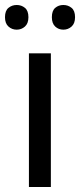

<svg xmlns="http://www.w3.org/2000/svg" viewBox="-31 -750 321 770"><path d="M173 0H85V-536H173ZM-11 -681Q-11 -707 3 -718.5Q17 -730 36 -730Q55 -730 69 -718.5Q83 -707 83 -681Q83 -656 69 -643.5Q55 -631 36 -631Q17 -631 3 -643.5Q-11 -656 -11 -681ZM177 -681Q177 -707 190.5 -718.5Q204 -730 223 -730Q242 -730 256 -718.5Q270 -707 270 -681Q270 -656 256 -643.5Q242 -631 223 -631Q204 -631 190.5 -643.5Q177 -656 177 -681Z"/></svg>

Font: Noto Sans Nag Mundari
Style: Regular
Weight: 400
Designer: Muthu Nedumaran
Version: Version 1.000; ttfautohint (v1.8.4.7-5d5b)